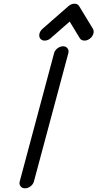

<svg xmlns="http://www.w3.org/2000/svg" viewBox="-20 -1020 527 1040"><path d="M272.9 -731.9Q276.9 -747.3 291.3 -758.3Q305.7 -769.3 321.5 -769.3Q337.4 -769.3 345.7 -758.3Q354 -747.3 350.1 -731.9L163.8 -37.4Q159.9 -22 145.6 -11Q131.3 0 115.5 0Q99.6 0 91.3 -11Q83 -22 86.9 -37.4ZM254.6 -813.2Q241 -801.3 224.7 -800.2Q208.5 -799.1 199.2 -809.6Q190.2 -820.1 193.4 -835.9Q196.5 -851.8 210.2 -863.8L350.8 -986.8Q366 -1000 383.3 -1000Q400.6 -1000 408.7 -986.8L483.4 -863.8Q490.5 -851.8 485.2 -835.9Q480 -820.1 465.3 -809.6Q450.7 -799.1 435.1 -800.2Q419.4 -801.3 412.1 -813.2L357.4 -903.1Z"/></svg>

Font: Tecnico
Style: GruesoInclinado
Weight: 700
Italic angle: -15°
Version: Version 1.3